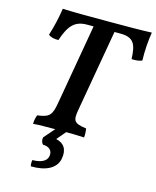

<svg xmlns="http://www.w3.org/2000/svg" viewBox="-133 -769 896 1102"><g transform="rotate(15 315.0 -218.5)"><path d="M630 -679C562 -676 472 -676 362 -676C252 -676 163 -676 101 -679C94 -630 78 -559 63 -515C78 -502 98 -499 123 -499C153 -589 186 -627 259 -627H298L215 -150C202 -74 188 -59 117 -50C112 -37 107 -18 107 3C142 0 189 0 238 0L183 63C179 80 184 94 193 104C228 104 253 123 246 159C240 190 205 205 157 205C155 217 154 231 158 242C245 244 306 214 318 155C329 98 307 64 258 53L303 0C341 0 378 1 410 3C412 -15 411 -33 408 -50C332 -60 326 -76 337 -140L422 -627H456C535 -627 554 -593 557 -502C580 -501 600 -502 619 -510C617 -569 622 -630 630 -679Z"/></g></svg>

Font: Vollkorn Semibold
Style: Italic
Weight: 600
Italic angle: -11°
Designer: Friedrich Althausen
Foundry: Friedrich Althausen
Version: Version 4.015;PS 004.015;hotconv 1.0.88;makeotf.lib2.5.64775